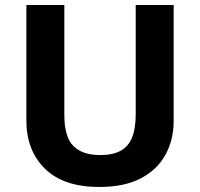

<svg xmlns="http://www.w3.org/2000/svg" viewBox="-20 -734 796 764"><path d="M671 -252Q671 -178 638.5 -118.5Q606 -59 540.5 -24.5Q475 10 375 10Q233 10 159 -62.5Q85 -135 85 -254V-714H236V-277Q236 -189 272 -153Q308 -117 379 -117Q429 -117 460 -134Q491 -151 505.5 -187Q520 -223 520 -278V-714H671Z"/></svg>

Font: Noto Sans Devanagari
Style: Bold
Weight: 700
Version: Version 2.003